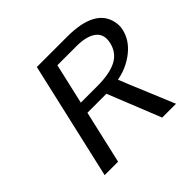

<svg xmlns="http://www.w3.org/2000/svg" viewBox="-165 -882 1071 1071"><g transform="rotate(-45 370.0 -347.0)"><path d="M92 0 251 -694H490Q711 -694 737 -560Q743 -529 736 -501Q721 -435 661 -387Q601 -339 521 -324Q538 -280 591 -154Q644 -28 655 0H546L420 -314H270L198 0ZM284 -380H414Q511 -380 565.5 -408Q620 -436 635 -500Q648 -560 608.5 -590Q569 -620 488 -620H339Z"/></g></svg>

Font: Coval
Style: Italic
Weight: 400
Foundry: Context Ltd
Version: Version 001.000